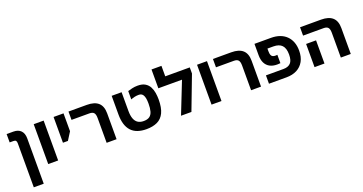

<svg xmlns="http://www.w3.org/2000/svg" viewBox="-44 -1622 5155 2724"><g transform="rotate(-20 2533.5 -260.0)"><path d="M119 240V-425Q119 -451 109 -463.5Q99 -476 73 -476H15V-602H117Q190 -602 229.5 -561Q269 -520 269 -444V240Z M424 0V-602H574V0Z M724 -213V-602H874V-332L799 -213Z M1306 0V-374Q1306 -430 1286 -453Q1266 -476 1219 -476H949V-602H1225Q1341 -602 1398.5 -550Q1456 -498 1456 -391V0Z M1906 12Q1830 12 1772.5 -8.5Q1715 -29 1677 -70.5Q1639 -112 1620 -174Q1601 -236 1601 -319V-602H1751V-319Q1751 -248 1768.5 -201.5Q1786 -155 1820.5 -132.5Q1855 -110 1907 -110Q1965 -110 1997 -133.5Q2029 -157 2042 -203.5Q2055 -250 2055 -319Q2055 -367 2049 -398.5Q2043 -430 2031.5 -449Q2020 -468 2003.5 -476Q1987 -484 1966 -484Q1933 -484 1903.5 -477.5Q1874 -471 1845 -459V-585Q1871 -593 1910 -602.5Q1949 -612 1995 -612Q2065 -612 2107.5 -586Q2150 -560 2172 -518Q2194 -476 2202 -426Q2210 -376 2210 -328Q2210 -201 2174 -126.5Q2138 -52 2070 -20Q2002 12 1906 12Z M2410 -602H2780V-510L2586 0H2429L2617 -476H2260V-760H2410Z M2890 0V-602H3040V0Z M3487 0V-374Q3487 -430 3467 -453Q3447 -476 3400 -476H3130V-602H3406Q3522 -602 3579.5 -550Q3637 -498 3637 -391V0Z M3757 0V-126H4022Q4092 -126 4129.5 -164Q4167 -202 4167 -293Q4167 -387 4125 -431.5Q4083 -476 3997 -476H3827V-602H4007Q4079 -602 4137 -581.5Q4195 -561 4236 -521Q4277 -481 4298.5 -424.5Q4320 -368 4320 -296Q4320 -201 4283 -135Q4246 -69 4179.5 -34.5Q4113 0 4022 0ZM3960 -216Q3895 -216 3849.5 -241Q3804 -266 3780.5 -313.5Q3757 -361 3757 -429V-602H3907V-437Q3907 -397 3916 -377Q3925 -357 3941.5 -350Q3958 -343 3979 -343Q3987 -343 3994.5 -343.5Q4002 -344 4009 -345V-219Q3998 -218 3984.5 -217Q3971 -216 3960 -216Z M4842 0V-374Q4842 -430 4822 -453Q4802 -476 4755 -476H4445V-602H4761Q4877 -602 4934.5 -550Q4992 -498 4992 -391V0ZM4445 0V-350H4595V0Z"/></g></svg>

Font: Noto Sans Hebrew
Style: Bold
Weight: 700
Designer: Monotype Design Team
Foundry: Monotype Imaging Inc.
Version: Version 2.003